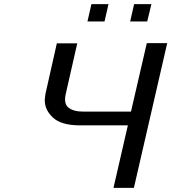

<svg xmlns="http://www.w3.org/2000/svg" viewBox="-20 -903 823 922"><path d="M400 -800 419 -883H501L482 -800ZM605 -800 624 -883H707L687 -800ZM198 -451 253 -695H351L296 -453Q285 -406 308 -387Q332 -367 380 -367H609L685 -696H783L623 -1H525L594 -301H365Q274 -301 234 -338.5Q194 -376 195 -424Q195 -430 198 -451Z"/></svg>

Font: Coval
Style: Book Italic
Weight: 350
Foundry: Context Ltd
Version: Version 001.000